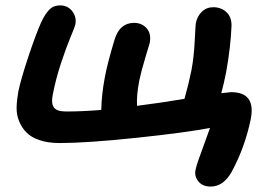

<svg xmlns="http://www.w3.org/2000/svg" viewBox="-20 -519 1016 713"><path d="M762.2 173.8Q731.9 173.8 716.6 154.5Q701.2 135.3 706.1 111.8Q709 97.7 716.8 75.4Q724.6 53.2 737.5 18.1Q750.5 -17.1 759.8 -43.9Q672.4 -26.9 487.3 -7.3Q302.2 12.2 201.2 12.2Q159.2 12.2 127.7 1.7Q96.2 -8.8 78.6 -26.6Q61 -44.4 51 -68.8Q41 -93.3 41.7 -120.8Q42.5 -148.4 47.9 -178.2Q56.2 -220.2 84.2 -305.2Q112.3 -390.1 132.8 -436Q147.5 -467.3 163.1 -483.2Q178.7 -499 203.1 -499Q231.9 -499 248.5 -477.1Q265.1 -455.1 259.8 -428.2Q257.8 -418.9 241.9 -381.1Q226.1 -343.3 206.8 -285.2Q187.5 -227.1 175.8 -167Q169.4 -135.7 179.9 -120.4Q190.4 -105 225.1 -105Q287.1 -105 356 -110.8Q357.4 -168.9 369.1 -231Q378.9 -284.2 405.8 -373Q424.8 -434.1 478 -434.1Q506.3 -434.1 524.4 -414.1Q542.5 -394 536.1 -359.9Q535.2 -356 519.8 -305.4Q504.4 -254.9 497.1 -219.2Q486.8 -166.5 488.8 -126Q571.3 -136.2 665 -151.9Q679.7 -203.1 690.9 -257.8Q700.2 -307.6 703.1 -366.9Q706.1 -426.3 707 -431.2Q711.4 -457.5 729 -474.9Q746.6 -492.2 772 -492.2Q800.8 -492.2 820.3 -474.4Q839.8 -456.5 839.8 -424.8Q836.9 -345.7 819.8 -251Q812 -211.4 801.8 -172.9Q835.9 -176.8 837.9 -176.8Q931.2 -176.8 911.1 -76.2Q889.6 27.8 840.8 118.2Q810.1 173.8 762.2 173.8Z"/></svg>

Font: Shantell Sans Irregular Bouncy
Style: Italic
Weight: 600
Italic angle: -11.31°
Designer: Stephen Nixon, Anya Danilova, Shantell Martin
Foundry: Arrow Type
Version: Version 1.006;[9816181b4]